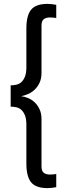

<svg xmlns="http://www.w3.org/2000/svg" viewBox="-20 -845 365 990"><path d="M35 -405Q49 -405 63.5 -408Q78 -411 89.5 -421Q101 -431 108.5 -449.5Q116 -468 116 -499V-698Q116 -765 140.5 -795Q165 -825 225 -825Q235 -825 248.5 -823.5Q262 -822 270 -820V-752Q265 -753 257 -754Q249 -755 239 -755Q216 -755 205 -745.5Q194 -736 194 -713V-469Q194 -440 184 -418.5Q174 -397 158.5 -382.5Q143 -368 124.5 -360Q106 -352 89 -349Q106 -347 124.5 -339.5Q143 -332 158.5 -317.5Q174 -303 184 -281.5Q194 -260 194 -231V13Q194 36 205 45.5Q216 55 239 55Q249 55 257 54Q265 53 270 52V120Q262 122 248.5 123.5Q235 125 225 125Q165 125 140.5 95Q116 65 116 -2V-201Q116 -232 108.5 -250.5Q101 -269 89.5 -279Q78 -289 63.5 -292Q49 -295 35 -295Z"/></svg>

Font: Share
Style: Regular
Weight: 400
Designer: Ralph du Carrois
Version: Version 1.002